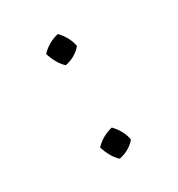

<svg xmlns="http://www.w3.org/2000/svg" viewBox="-99 -421 453 489"><g transform="rotate(-30 128.0 -176.0)"><path d="M116 1Q106 -8 98.5 -21.5Q91 -35 87 -49Q108 -71 138 -78Q148 -68 155.5 -54.5Q163 -41 165 -27Q146 -5 116 1ZM116 -274Q106 -283 98.5 -296.5Q91 -310 87 -324Q108 -346 138 -353Q148 -343 155.5 -329.5Q163 -316 165 -302Q146 -280 116 -274Z"/></g></svg>

Font: Piazzolla ExtraLight
Style: Regular
Weight: 200
Designer: Juan Pablo del Peral
Foundry: Huerta Tipografica
Version: Version 1.330